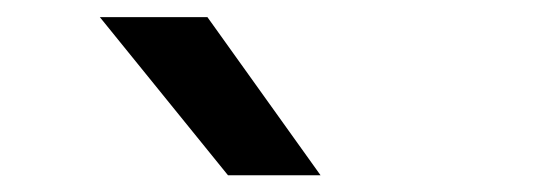

<svg xmlns="http://www.w3.org/2000/svg" viewBox="-20 -828 640 224"><path d="M246 -623.5 96.5 -808H222L354 -623.5Z"/></svg>

Font: Encode Sans Expanded Expanded Medium
Style: Regular
Weight: 500
Width: 7
Designer: Multiple Designers
Foundry: Impallari Type
Version: Version 3.000; ttfautohint (v1.8.3) -l 8 -r 50 -G 200 -x 14 